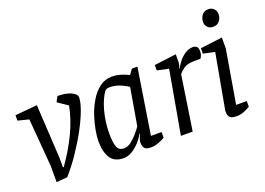

<svg xmlns="http://www.w3.org/2000/svg" viewBox="-108 -970 1711 1241"><g transform="rotate(-20 747.5 -350.0)"><path d="M97 6V-105L70 -435L-5 -454V-491L147 -505L168 -136V-70H174Q208 -118 235 -164Q262 -210 283 -254.5Q304 -299 318.5 -343Q333 -387 342 -432L273 -479L292 -515Q320 -515 343.5 -511Q367 -507 384.5 -499Q402 -491 411.5 -481Q421 -471 421 -459Q421 -426 400.5 -371Q380 -316 344.5 -250.5Q309 -185 264.5 -119.5Q220 -54 172 0Z M708 -106Q693 -78 669.5 -52Q646 -26 617.5 -8.5Q589 9 559 9Q495 9 468 -34Q441 -77 441 -150Q441 -179 449 -224.5Q457 -270 473.5 -319.5Q490 -369 516.5 -413Q543 -457 580 -485Q617 -513 666 -513Q691 -513 715.5 -506.5Q740 -500 757.5 -492Q775 -484 780 -482L805 -517H843L772 -66H845V-27Q845 -27 831 -19.5Q817 -12 795 -4Q773 4 749 4Q713 4 703 -11Q693 -26 693 -46Q693 -58 697.5 -71.5Q702 -85 711 -104ZM754 -410Q729 -427 696.5 -440Q664 -453 628 -453Q614 -453 606.5 -449.5Q599 -446 595 -441Q564 -398 544 -324.5Q524 -251 524 -171Q524 -113 535 -81.5Q546 -50 583 -50Q607 -50 630.5 -67.5Q654 -85 675 -109.5Q696 -134 710 -154Z M1031 -434 952 -451V-488L1103 -507V-457Q1103 -448 1100 -434Q1097 -420 1093 -412H1097Q1105 -432 1124 -456Q1143 -480 1168.5 -496.5Q1194 -513 1222 -513Q1238 -513 1248 -504Q1258 -495 1258 -471Q1258 -454 1252.5 -442Q1247 -430 1243 -425H1201Q1151 -425 1126.5 -406.5Q1102 -388 1092 -375L1035 0H954Z M1391 -591Q1368 -591 1354 -606Q1340 -621 1340 -643Q1340 -666 1354.5 -687.5Q1369 -709 1400 -709Q1422 -709 1437 -694.5Q1452 -680 1452 -655Q1452 -632 1437 -611.5Q1422 -591 1391 -591ZM1348 -434 1269 -451V-488L1420 -507V-432L1358 -66H1431V-27Q1431 -27 1417.5 -19.5Q1404 -12 1383 -4Q1362 4 1338 4Q1306 4 1292.5 -7.5Q1279 -19 1279 -47Q1279 -52 1279.5 -58.5Q1280 -65 1282 -71Z"/></g></svg>

Font: Faustina VF Beta
Style: Italic
Weight: 400
Italic angle: -8°
Designer: Alfonso Garcia
Foundry: Omnibus-Type
Version: Version 1.006